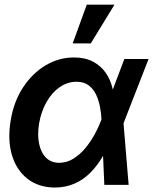

<svg xmlns="http://www.w3.org/2000/svg" viewBox="-20 -802 665 833"><path d="M216.3 11.7Q146.5 10.7 98.9 -26.6Q51.3 -64 31.7 -129.4Q12.2 -194.8 26.4 -279.8Q39.6 -360.8 79.6 -422.1Q119.6 -483.4 177.2 -518.1Q234.9 -552.7 300.8 -552.7Q348.6 -552.7 382.8 -534.9Q417 -517.1 438.7 -486.1Q460.4 -455.1 469.2 -414.1L511.7 -417.5L515.6 -270.5L538.1 0H432.6L420.4 -282.2Q419.4 -307.1 414.3 -335.7Q409.2 -364.3 397.7 -389.6Q386.2 -415 365.5 -431.2Q344.7 -447.3 312 -447.3Q272.5 -447.3 238.8 -423.8Q205.1 -400.4 181.9 -359.4Q158.7 -318.4 149.4 -265.6Q141.6 -216.8 149.7 -178.2Q157.7 -139.6 179.9 -117.7Q202.1 -95.7 236.3 -95.7Q269.5 -95.7 298.3 -113.5Q327.1 -131.3 350.3 -159.4Q373.5 -187.5 390.4 -218.5Q407.2 -249.5 417 -275.4L519.5 -545.9H624.5L517.6 -271.5L464.8 -128.9L426.3 -124.5Q403.3 -84.5 372.8 -53.5Q342.3 -22.5 303.2 -5.4Q264.2 11.7 216.3 11.7ZM295.4 -613.8 356.4 -781.7H476.6L374 -613.8Z"/></svg>

Font: Inter Tight SemiBold
Style: Italic
Weight: 600
Italic angle: -9.39999°
Designer: Rasmus Andersson
Foundry: rsms
Version: Version 3.004